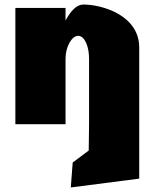

<svg xmlns="http://www.w3.org/2000/svg" viewBox="-20 -548 682 847"><path d="M47.8 0H269.1V-290C269.1 -341 296.5 -390 324.4 -390C354.5 -390 372.9 -341 372.9 -290V0L371.4 116L300.7 169L292.3 279L594.2 240V0V-338C594.2 -481 430.4 -528 347.6 -528C318.1 -528 291.2 -499 270.1 -459H269.1V-513H47.8Z"/></svg>

Font: Blink
Style: Wide
Weight: 400
Designer: Mew Too
Foundry: Cannot Into Space Fonts
Version: Version 001.000